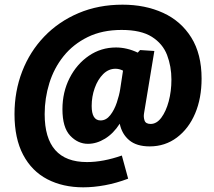

<svg xmlns="http://www.w3.org/2000/svg" viewBox="-20 -687 915 821"><path d="M336 114Q249 114 182.5 79.5Q116 45 79 -25Q42 -95 42 -199Q42 -297 75 -382Q108 -467 169.5 -531Q231 -595 316 -631Q401 -667 504 -667Q601 -667 677.5 -632Q754 -597 798 -526.5Q842 -456 842 -351Q842 -267 814.5 -202Q787 -137 736.5 -99Q686 -61 620 -61Q564 -61 532.5 -87.5Q501 -114 492 -158Q465 -116 429 -94Q393 -72 356 -72Q313 -72 280 -107Q247 -142 247 -220Q247 -293 277.5 -353Q308 -413 360 -448.5Q412 -484 476 -484Q499 -484 522.5 -478.5Q546 -473 569 -462L579 -473L640 -469L596 -203Q593 -187 598 -172Q603 -157 624 -157Q650 -157 670 -184Q690 -211 701.5 -254Q713 -297 713 -347Q713 -403 694.5 -451.5Q676 -500 629.5 -529.5Q583 -559 500 -559Q417 -559 355 -528.5Q293 -498 252 -447Q211 -396 191 -331.5Q171 -267 171 -199Q171 6 352 6Q421 6 501 -22L528 77Q478 96 429 105Q380 114 336 114ZM410 -172Q434 -172 451.5 -194.5Q469 -217 479.5 -248.5Q490 -280 494 -306L506 -385Q490 -393 474 -393Q444 -393 421 -370Q398 -347 385 -310.5Q372 -274 372 -234Q372 -172 410 -172Z"/></svg>

Font: Bitter ExtraBold
Style: Italic
Weight: 800
Italic angle: -9°
Designer: Sol Matas, and Bitter project Authors
Foundry: Sol Matas
Version: Version 2.001